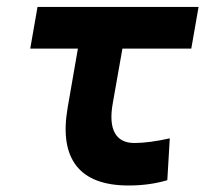

<svg xmlns="http://www.w3.org/2000/svg" viewBox="-20 -538 626 567"><path d="M359.9 9.8Q251 9.8 205.6 -48.3Q160.2 -106.4 179.7 -219.7L231.4 -517.6H363.3L313 -232.9Q302.7 -175.3 319.1 -145.5Q335.4 -115.7 377 -115.7Q418.9 -115.7 481.4 -129.4L474.1 -5.9Q421.4 9.8 359.9 9.8ZM69.3 -394.5 90.8 -517.6H566.4L544.9 -394.5Z"/></svg>

Font: Cascadia Code PL
Style: Italic
Weight: 400
Italic angle: -10°
Monospace: yes
Designer: Aaron Bell
Foundry: Saja Typeworks
Version: Version 2404.023